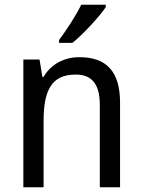

<svg xmlns="http://www.w3.org/2000/svg" viewBox="-20 -786 599 806"><path d="M424 -756V-766H321C299 -721 260 -661 228 -618V-606H284C329 -642 399 -718 424 -756ZM313 -546C252 -546 194 -518 163 -463H158L146 -536H78V0H163V-278C163 -408 197 -473 298 -473C368 -473 399 -430 399 -345V0H484V-355C484 -487 426 -546 313 -546Z"/></svg>

Font: Noto Sans Malayalam SemiCondensed
Style: Regular
Weight: 400
Width: 4
Designer: Jelle Bosma - Monotype Design Team
Foundry: Monotype Imaging Inc.
Version: Version 2.104